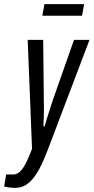

<svg xmlns="http://www.w3.org/2000/svg" viewBox="-81 -720 453 929"><path d="M-8 189Q-21 189 -36.5 187Q-52 185 -61 182L-51 124H-16Q2 124 17 109Q32 94 46 66Q60 38 74 0L53 -527H128L131 -231Q132 -206 131.5 -183.5Q131 -161 130.5 -142.5Q130 -124 129 -109H135Q137 -114 139.5 -124.5Q142 -135 147 -150Q152 -165 158.5 -185.5Q165 -206 173 -231L277 -527H352L157 -13Q141 30 124.5 66.5Q108 103 88.5 131Q69 159 45.5 174Q22 189 -8 189ZM124 -644 134 -700H326L316 -644Z"/></svg>

Font: Archivo ExtraCondensed
Style: Italic
Weight: 400
Width: 2
Italic angle: -10°
Designer: Hector Gatti
Foundry: Omnibus-Type
Version: Version 2.001